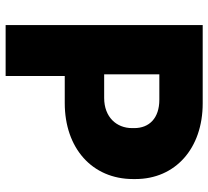

<svg xmlns="http://www.w3.org/2000/svg" viewBox="-49 -691 740 682"><g transform="rotate(90 321.0 -350.0)"><path d="M69 0H250V-210H346C506 -210 616 -307 616 -453V-461C616 -603 507 -700 347 -700H69ZM244 -350V-546H334C400 -546 435 -510 435 -457V-449C435 -394 396 -350 328 -350Z"/></g></svg>

Font: Fixel Display ExtraBold
Style: Regular
Weight: 800
Designer: AlfaBravo + MacPaw
Foundry: Kyrylo Tkachov, Marchela Mozhyna, Serhii Makarenko, Maria Weinstein, Zakhar Kryvoshyya
Version: Version 1.211